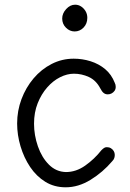

<svg xmlns="http://www.w3.org/2000/svg" viewBox="-20 -794 553 818"><path d="M260 4Q211 4 173 -19.5Q135 -43 108.5 -82.5Q82 -122 67.5 -170.5Q53 -219 53 -268Q53 -322 71.5 -371.5Q90 -421 123 -460Q156 -499 200 -521.5Q244 -544 294 -544Q331 -544 366 -533Q401 -522 428 -499.5Q455 -477 469 -441Q471 -437 472 -433Q473 -429 473 -424Q473 -414 468 -407Q463 -400 455.5 -396Q448 -392 439 -392Q429 -392 421.5 -398Q414 -404 407 -418Q389 -452 358.5 -466Q328 -480 295 -480Q266 -480 236 -465Q206 -450 181 -421.5Q156 -393 140.5 -354Q125 -315 125 -267Q125 -218 141.5 -170.5Q158 -123 188.5 -92.5Q219 -62 261 -61Q304 -61 343 -88.5Q382 -116 412 -154Q419 -161 424 -164Q429 -167 435 -167Q445 -167 452.5 -162.5Q460 -158 464.5 -150.5Q469 -143 469 -134Q469 -128 467 -121Q465 -114 458 -107Q418 -60 366 -28Q314 4 260 4ZM298 -660Q277 -660 261 -676Q245 -692 245 -715Q245 -737 262 -755.5Q279 -774 300 -774Q314 -774 325.5 -766.5Q337 -759 344.5 -746.5Q352 -734 352 -718Q352 -693 336 -676.5Q320 -660 298 -660Z"/></svg>

Font: Playpen Sans Light
Style: Regular
Weight: 300
Designer: Laura Meseguer, Veronika Burian, José Scaglione
Foundry: TypeTogether
Version: Version 1.001